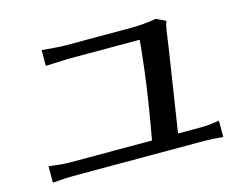

<svg xmlns="http://www.w3.org/2000/svg" viewBox="-80 -664 1006 793"><g transform="rotate(-15 422.5 -267.0)"><path d="M55.7 4.9V-65.4Q102.5 -58.6 142.6 -57.6H496.1Q527.3 -231.4 540.5 -340.8Q553.7 -450.2 554.7 -472.7H248Q244.1 -472.7 152.3 -468.8V-536.1Q229.5 -529.3 247.1 -529.3H536.1Q567.4 -529.3 601.6 -533.2Q635.7 -537.1 640.6 -539.1L681.6 -519.5Q674.8 -502.9 671.9 -481.4Q668.9 -460 663.1 -419.4Q657.2 -378.9 649.4 -329.1Q613.3 -99.6 607.4 -57.6H703.1Q742.2 -57.6 784.2 -65.4V4.9Q739.3 0 703.1 0H142.6Q110.4 0 55.7 4.9Z"/></g></svg>

Font: GenEi LateMin P v2
Style: Medium
Weight: 500
Designer: o_tamon (Modified)
Foundry: o_tamon / Adobe Systems Incorporated / FONT 910 / Philipp H. Poll
Version: Version 2.1;Original Version 1.004